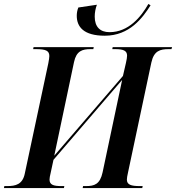

<svg xmlns="http://www.w3.org/2000/svg" viewBox="-46 -953 892 973"><path d="M485 -772C611 -772 677 -863 717 -926L706 -933C669 -868 606 -790 509 -790C461 -790 434 -817 434 -869C434 -889 438 -910 445 -929L351 -915C345 -900 343 -886 343 -873C343 -817 378 -772 485 -772ZM-26 0H278L280 -10H265C226 -10 205 -16 205 -43C205 -49 207 -63 211 -78L225 -143L573 -548L474 -80C461 -19 432 -10 390 -10H375L373 0H675L677 -10H662C618 -10 597 -17 597 -43C597 -50 599 -63 603 -80L721 -636C734 -696 766 -704 809 -704H823L826 -714H525L523 -704H537C578 -704 598 -697 598 -671C598 -664 596 -649 592 -633L577 -568L229 -164L329 -638C341 -695 371 -704 413 -704H427L429 -714H124L122 -704H136C186 -704 204 -696 204 -669C204 -662 202 -649 199 -633L80 -75C69 -18 33 -10 -10 -10H-24Z"/></svg>

Font: Noto Serif Display SemiCondensed SemiBold
Style: Italic
Weight: 600
Width: 4
Italic angle: -12°
Designer: Monotype Design Team
Foundry: Monotype Imaging Inc.
Version: Version 2.009